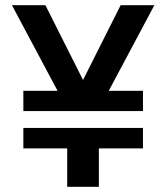

<svg xmlns="http://www.w3.org/2000/svg" viewBox="-20 -720 640 740"><path d="M229 -319 26 -700H155L323 -366H277L445 -700H575L372 -319ZM239 0V-175H361V0ZM70 -148V-227H531V-148ZM70 -292V-370H531V-292Z"/></svg>

Font: SUSE SemiBold
Style: Regular
Weight: 600
Designer: Rene Bieder
Foundry: SUSE
Version: Version 1.000